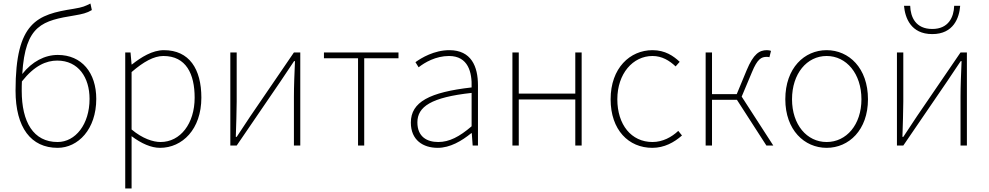

<svg xmlns="http://www.w3.org/2000/svg" viewBox="-20 -824 5599 1087"><path d="M306 -20C169 -20 103 -133 103 -310C103 -328 103 -346 104 -363C175 -453 242 -481 304 -481C424 -481 487 -385 487 -264C487 -120 407 -20 306 -20ZM492 -804C461 -789 451 -783 396 -774C191 -742 68 -700 68 -311C68 -101 156 13 306 13C422 13 525 -92 525 -264C525 -412 443 -513 307 -513C234 -513 162 -476 106 -405C123 -685 222 -707 404 -737C445 -744 472 -750 500 -767Z M725 -416C792 -474 851 -507 905 -507C1034 -507 1082 -405 1082 -271C1082 -124 1001 -20 889 -20C847 -20 787 -39 725 -91ZM689 243H725V-53C781 -11 836 13 886 13C1012 13 1120 -92 1120 -271C1120 -434 1051 -540 908 -540C842 -540 779 -500 727 -459H725L719 -527H689Z M1284 0H1320L1568 -363L1645 -478H1650C1647 -407 1644 -336 1644 -277V0H1680V-527H1644L1396 -164C1374 -131 1342 -82 1320 -49H1315C1317 -120 1320 -191 1320 -249V-527H1284Z M2007 0H2042V-494H2236V-527H1814V-494H2007Z M2458 13C2528 13 2594 -26 2648 -70H2651L2656 0H2686V-341C2686 -448 2648 -540 2524 -540C2438 -540 2365 -496 2332 -472L2350 -443C2384 -470 2447 -507 2522 -507C2631 -507 2653 -414 2650 -329C2413 -302 2306 -247 2306 -130C2306 -30 2376 13 2458 13ZM2461 -20C2397 -20 2343 -50 2343 -131C2343 -220 2421 -273 2650 -298V-109C2581 -50 2524 -20 2461 -20Z M2881 0H2917V-261H3237V0H3273V-527H3237V-294H2917V-527H2881Z M3673 13C3741 13 3797 -18 3841 -57L3820 -83C3783 -48 3732 -20 3674 -20C3554 -20 3475 -118 3475 -262C3475 -407 3563 -507 3674 -507C3728 -507 3770 -481 3805 -448L3828 -474C3793 -507 3746 -540 3674 -540C3547 -540 3437 -439 3437 -262C3437 -88 3539 13 3673 13Z M4179 -277 4237 -415C4268 -491 4291 -502 4320 -502C4328 -502 4330 -502 4336 -500L4345 -536C4341 -538 4331 -540 4322 -540C4280 -540 4246 -520 4207 -426L4151 -291H4011V-527H3975V0H4011V-259H4152L4319 0H4358Z M4660 13C4786 13 4894 -88 4894 -262C4894 -439 4786 -540 4660 -540C4534 -540 4426 -439 4426 -262C4426 -88 4534 13 4660 13ZM4660 -20C4548 -20 4464 -118 4464 -262C4464 -407 4548 -507 4660 -507C4772 -507 4857 -407 4857 -262C4857 -118 4772 -20 4660 -20Z M5382 -791C5380 -727 5350 -660 5258 -660C5164 -660 5135 -727 5133 -791H5098C5104 -724 5136 -631 5258 -631C5379 -631 5411 -724 5416 -791ZM5058 0H5094L5342 -363L5419 -478H5424C5421 -407 5418 -336 5418 -277V0H5454V-527H5418L5170 -164C5148 -131 5116 -82 5094 -49H5089C5091 -120 5094 -191 5094 -249V-527H5058Z"/></svg>

Font: Source Han Sans CN ExtraLight
Style: Regular
Weight: 250
Designer: Ryoko NISHIZUKA (kana & ideographs); Paul D. Hunt (Latin, Greek & Cyrillic); Wenlong ZHANG (bopomofo); Sandoll Communica
Foundry: Adobe Systems Incorporated
Version: Version 1.004;PS 1.004;hotconv 16.6.51;makeotf.lib2.5.65220